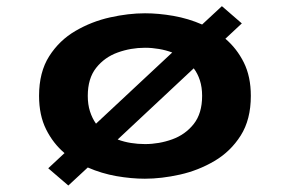

<svg xmlns="http://www.w3.org/2000/svg" viewBox="-20 -554 915 607"><path d="M132.5 -22 184 -70Q148 -100.5 125.8 -145Q103.5 -189.5 103.5 -251Q103.5 -326 135.5 -376.2Q167.5 -426.5 218.5 -456.2Q269.5 -486 327.8 -499Q386 -512 438.5 -512Q481 -512 528.2 -503.8Q575.5 -495.5 619 -476.5L681.5 -534.5L744.5 -480L692.5 -431.5Q728.5 -401 750.8 -356.5Q773 -312 773 -251Q773 -176 741 -125.5Q709 -75 658 -45Q607 -15 548.8 -2Q490.5 11 438 11Q395.5 11 348.2 2.8Q301 -5.5 257.5 -24.5L196 32.5ZM257.5 -251Q257.5 -223.5 264.5 -201.8Q271.5 -180 283.5 -163L524.5 -388Q504.5 -395.5 482.5 -399.2Q460.5 -403 438.5 -403Q393.5 -403 352 -388Q310.5 -373 284 -339.5Q257.5 -306 257.5 -251ZM438.5 -98.5Q483 -98.5 524.5 -113.5Q566 -128.5 592.5 -162Q619 -195.5 619 -251Q619 -278 612 -299.8Q605 -321.5 592.5 -338L352 -113Q372 -105.5 394 -102Q416 -98.5 438.5 -98.5Z"/></svg>

Font: Trispace SemiExpanded SemiBold
Style: Regular
Weight: 600
Width: 6
Designer: Tyler Finck
Foundry: Etcetera Type Company
Version: Version 1.210; ttfautohint (v1.8.3)